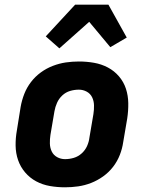

<svg xmlns="http://www.w3.org/2000/svg" viewBox="-20 -790 640 818"><path d="M257 8Q224 8 192.5 2.5Q161 -3 134 -17.5Q107 -32 87 -55.5Q67 -79 57 -108Q47 -137 46.5 -169.5Q46 -202 52 -235L68 -335Q73 -363 83.5 -390Q94 -417 112 -440.5Q130 -464 154 -481.5Q178 -499 205.5 -509.5Q233 -520 260.5 -524Q288 -528 316 -528Q349 -528 380.5 -522.5Q412 -517 439.5 -502.5Q467 -488 487 -464.5Q507 -441 516.5 -412Q526 -383 526.5 -350.5Q527 -318 522 -285L505 -185Q501 -157 490.5 -130Q480 -103 462 -79.5Q444 -56 419.5 -38.5Q395 -21 368 -10.5Q341 0 313 4Q285 8 257 8ZM257 -112Q276 -112 294.5 -117.5Q313 -123 328 -136.5Q343 -150 351 -168Q359 -186 361 -204L378 -304Q381 -323 380.5 -341.5Q380 -360 372.5 -375.5Q365 -391 349.5 -399.5Q334 -408 316 -408Q297 -408 278.5 -402.5Q260 -397 245.5 -383.5Q231 -370 223 -352Q215 -334 212 -316L195 -216Q192 -197 192.5 -178.5Q193 -160 200.5 -144.5Q208 -129 223.5 -120.5Q239 -112 257 -112ZM233 -584 175 -635 300 -770H442L520 -630L450 -589L360 -697Z"/></svg>

Font: Iosevka Heavy Extended
Style: Italic
Weight: 900
Width: 7
Italic angle: -9°
Monospace: yes
Designer: Belleve Invis
Foundry: Belleve Invis
Version: Version 32.5.0; ttfautohint (v1.8.4)